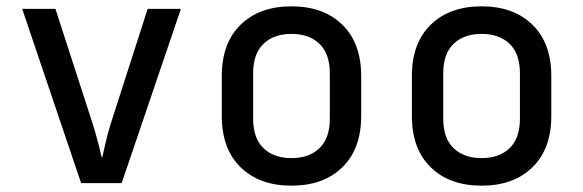

<svg xmlns="http://www.w3.org/2000/svg" viewBox="-20 -578 1840 606"><path d="M236 0 50 -550H155L272 -189Q282 -157 290 -126.5Q298 -96 302 -78Q306 -96 313 -126.5Q320 -157 330 -189L446 -550H551L364 0Z M900 8Q799 8 739.5 -50Q680 -108 680 -212V-338Q680 -442 739.5 -500Q799 -558 900 -558Q1001 -558 1060.5 -500Q1120 -442 1120 -338V-212Q1120 -108 1060.5 -50Q1001 8 900 8ZM900 -79Q956 -79 988.5 -110.5Q1021 -142 1021 -203V-347Q1021 -408 988.5 -439.5Q956 -471 900 -471Q844 -471 811.5 -439.5Q779 -408 779 -347V-203Q779 -142 811.5 -110.5Q844 -79 900 -79Z M1500 8Q1399 8 1339.5 -50Q1280 -108 1280 -212V-338Q1280 -442 1339.5 -500Q1399 -558 1500 -558Q1601 -558 1660.5 -500Q1720 -442 1720 -338V-212Q1720 -108 1660.5 -50Q1601 8 1500 8ZM1500 -79Q1556 -79 1588.5 -110.5Q1621 -142 1621 -203V-347Q1621 -408 1588.5 -439.5Q1556 -471 1500 -471Q1444 -471 1411.5 -439.5Q1379 -408 1379 -347V-203Q1379 -142 1411.5 -110.5Q1444 -79 1500 -79Z"/></svg>

Font: JetBrainsMono NFM Medium
Style: Regular
Weight: 500
Monospace: yes
Designer: Philipp Nurullin, Konstantin Bulenkov
Foundry: JetBrains
Version: Version 2.304; ttfautohint (v1.8.4.7-5d5b);Nerd Fonts 3.3.0